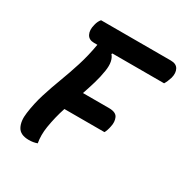

<svg xmlns="http://www.w3.org/2000/svg" viewBox="-164 -832 935 972"><g transform="rotate(30 304.0 -346.0)"><path d="M184 0Q173 4 161 6Q149 8 136 8Q86 8 69 -23.5Q52 -55 59 -105Q67 -165 84.5 -221Q102 -277 123.5 -333.5Q145 -390 164.5 -451.5Q184 -513 196 -583H176Q146 -583 134.5 -605.5Q123 -628 132 -662Q135 -675 139.5 -684Q144 -693 150 -700H558Q590 -700 601.5 -679Q613 -658 605 -627Q597 -601 586 -583H284L281 -578Q293 -565 297.5 -543Q302 -521 297 -489Q291 -450 279.5 -411.5Q268 -373 255 -335H407Q448 -335 458.5 -312Q469 -289 462 -259Q460 -248 456 -236Q452 -224 448 -218H214Q204 -188 196.5 -157Q189 -126 184 -95Q176 -44 184 0Z"/></g></svg>

Font: Recursive Sn Csl St SmB
Style: Italic
Weight: 600
Italic angle: -15°
Version: Version 1.079;hotconv 1.0.112;makeotfexe 2.5.65598; ttfautoh